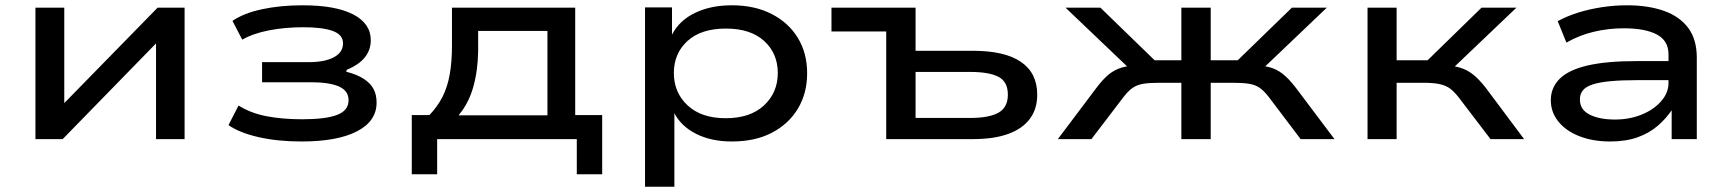

<svg xmlns="http://www.w3.org/2000/svg" viewBox="-20 -526 6549 726"><path d="M114 0V-497H223V-129H216L576 -497H678V0H570V-369H577L217 0Z M1120 9Q1030 9 957.5 -7.5Q885 -24 844 -53L882 -127Q928 -98 988 -86.5Q1048 -75 1123 -75Q1211 -75 1254.5 -91.5Q1298 -108 1298 -147Q1298 -183 1261.5 -199Q1225 -215 1156 -215H971V-291H1148Q1208 -291 1242.5 -309.5Q1277 -328 1277 -362Q1277 -395 1238 -409Q1199 -423 1127 -423Q1059 -423 998.5 -411.5Q938 -400 896 -376L859 -447Q901 -476 970.5 -491Q1040 -506 1124 -506Q1249 -506 1315.5 -471.5Q1382 -437 1382 -374Q1382 -337 1359.5 -309Q1337 -281 1291 -262L1289 -255Q1331 -244 1356 -227.5Q1381 -211 1392.5 -189.5Q1404 -168 1404 -138Q1404 -68 1330 -29.5Q1256 9 1120 9Z M1537 133V-91H1604Q1635 -124 1653.5 -160.5Q1672 -197 1680.5 -244.5Q1689 -292 1689 -354V-497H2155V-91H2257V133H2161V0H1633V133ZM1714 -90H2050V-409H1788V-333Q1787 -259 1769.5 -197Q1752 -135 1714 -90Z M2419 180V-498H2521V-395Q2549 -449 2608.5 -477.5Q2668 -506 2747 -506Q2834 -506 2898 -473Q2962 -440 2997 -382.5Q3032 -325 3032 -249Q3032 -174 2997.5 -116Q2963 -58 2899.5 -24.5Q2836 9 2747 9Q2670 9 2613 -19.5Q2556 -48 2530 -98V180ZM2724 -79Q2817 -79 2869 -127.5Q2921 -176 2921 -250Q2921 -324 2869.5 -371Q2818 -418 2725 -418Q2631 -418 2579.5 -371Q2528 -324 2528 -250Q2528 -176 2580 -127.5Q2632 -79 2724 -79Z M3331 0V-407H3124V-497H3442V-334H3658Q3779 -334 3840.5 -292Q3902 -250 3902 -168Q3902 -114 3874 -76.5Q3846 -39 3792 -19.5Q3738 0 3659 0ZM3442 -80H3649Q3720 -80 3755.5 -100Q3791 -120 3791 -168Q3791 -217 3755.5 -235.5Q3720 -254 3649 -254H3442Z M3980 0 4126 -194Q4151 -227 4172.5 -244.5Q4194 -262 4220 -270Q4246 -278 4285 -280L4267 -251L4009 -497H4141L4346 -298H4447V-497H4558V-298H4660L4865 -497H4997L4739 -251L4721 -280Q4758 -278 4783 -271Q4808 -264 4830.5 -246.5Q4853 -229 4880 -194L5026 0H4898L4777 -160Q4759 -183 4743 -194Q4727 -205 4704 -209Q4681 -213 4643 -213H4558V0H4447V-213H4363Q4325 -213 4302 -209Q4279 -205 4262.5 -193.5Q4246 -182 4229 -160L4107 0Z M5151 0V-497H5261V-298H5378L5582 -497H5714L5457 -252L5443 -280Q5480 -277 5504.5 -269Q5529 -261 5551 -243.5Q5573 -226 5598 -194L5743 0H5616L5497 -156Q5480 -178 5464.5 -190Q5449 -202 5425.5 -207.5Q5402 -213 5363 -213H5261V0Z M6068 9Q6003 9 5952 -11Q5901 -31 5872.5 -66.5Q5844 -102 5844 -147Q5844 -195 5878 -228.5Q5912 -262 5983.5 -278.5Q6055 -295 6168 -295H6307V-223H6174Q6112 -223 6069.5 -219Q6027 -215 6001.5 -206.5Q5976 -198 5965 -184Q5954 -170 5954 -150Q5954 -111 5991 -92.5Q6028 -74 6087 -74Q6141 -74 6187 -92.5Q6233 -111 6261 -143Q6289 -175 6289 -212V-321Q6289 -372 6245 -395.5Q6201 -419 6120 -419Q6062 -419 6007 -406Q5952 -393 5903 -365L5870 -446Q5907 -466 5949.5 -479Q5992 -492 6038.5 -499Q6085 -506 6132 -506Q6212 -506 6271.5 -485Q6331 -464 6363.5 -420.5Q6396 -377 6396 -308V0H6301V-108V-109Q6280 -78 6248.5 -50.5Q6217 -23 6172.5 -7Q6128 9 6068 9Z"/></svg>

Font: Nunito Sans 7pt Expanded Medium
Style: Regular
Weight: 500
Width: 7
Designer: Vernon Adams
Foundry: Vernon Adams
Version: Version 3.101;gftools[0.9.27]